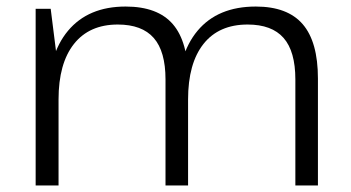

<svg xmlns="http://www.w3.org/2000/svg" viewBox="-20 -567 1072 587"><path d="M883 -324Q883 -410 847 -451Q811 -492 737 -492Q649 -492 602 -432.5Q555 -373 555 -263L522 -199V-260Q522 -399 584 -473Q646 -547 762 -547Q859 -547 905.5 -493Q952 -439 952 -327V0H883ZM89 -540H135L159 -349V0H89ZM486 -324Q486 -410 450 -451Q414 -492 340 -492Q253 -492 206 -432.5Q159 -373 159 -263L126 -199V-260Q126 -399 188 -473Q250 -547 364 -547Q462 -547 508.5 -493Q555 -439 555 -327V0H486Z"/></svg>

Font: Pathway Extreme 28pt Light
Style: Regular
Weight: 300
Designer: Eduardo Rodriguez Tunni
Foundry: Eduardo Rodriguez Tunni
Version: Version 1.001;gftools[0.9.26]